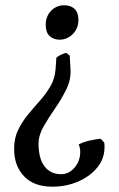

<svg xmlns="http://www.w3.org/2000/svg" viewBox="-20 -451 447 722"><path d="M274.9 -377Q274.9 -344.2 253.9 -323Q232.9 -301.8 204.1 -301.8Q180.7 -301.8 166.3 -315.7Q151.9 -329.6 151.9 -357.4Q151.9 -389.6 172.1 -410.4Q192.4 -431.2 221.7 -431.2Q246.1 -431.2 260.5 -417.5Q274.9 -403.8 274.9 -377ZM191.9 -233.9Q205.6 -246.1 229.5 -252.4L242.2 -241.7L245.1 -190.9Q247.6 -152.3 229.7 -115.7Q211.9 -79.1 187.5 -43.9Q163.1 -8.8 144 24.4Q125 57.6 125 89.8Q125 145 147.5 174.6Q169.9 204.1 210.4 204.1Q238.8 204.1 260.3 179.4Q281.7 154.8 281.7 119.1Q281.7 105.5 275.9 92.3Q291 84 314.9 78.1Q338.9 72.3 358.9 70.8L372.1 85.4Q373 89.4 373 94.5Q373 99.6 373 103Q373 145.5 345.7 179Q318.4 212.4 273.7 231.7Q229 251 176.8 251Q107.4 251 70.3 211.7Q33.2 172.4 33.2 110.4Q32.7 69.8 47.9 38.3Q63 6.8 85.2 -20Q107.4 -46.9 130.4 -72.8Q153.3 -98.6 169.9 -127.2Q186.5 -155.8 189 -190.9Z"/></svg>

Font: Dai Banna SIL
Style: Regular
Weight: 400
Designer: Victor Gaultney
Foundry: SIL International
Version: Version 4.000